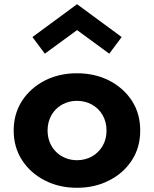

<svg xmlns="http://www.w3.org/2000/svg" viewBox="-20 -876 732 912"><path d="M346 -733 499 -621 558 -700 346 -856 134 -700 193 -621ZM345.5 16C402 16 453 4.5 498.5 -19C544 -42 580 -74 606.5 -115C633 -155.5 646 -202.5 646 -256C646 -309.5 633 -356.5 606.5 -397.5C580 -438 544 -470 498.5 -493.5C453 -516.5 402 -528 345.5 -528C289 -528 238.5 -516.5 193 -493.5C147.5 -470 111.5 -438 85 -397.5C58.5 -356.5 45 -309.5 45 -256C45 -202.5 58.5 -155.5 85 -115C111.5 -74 147.5 -42 193 -19C238.5 4.5 289 16 345.5 16ZM346 -115C267 -115 206 -173.5 206 -256C206 -339 267 -397 346 -397C372 -397 395.5 -391 417 -379C459.5 -355 486 -311.5 486 -256C486 -228.5 480 -204 467.5 -183C443 -140.5 398 -115 346 -115Z"/></svg>

Font: Spartan
Style: Bold
Weight: 700
Designer: Matt Bailey, Mirko Velimirovic
Foundry: Matt Bailey
Version: Version 1.003